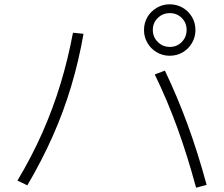

<svg xmlns="http://www.w3.org/2000/svg" viewBox="-20 -858 1040 892"><path d="M768 -599Q736 -599 708.5 -615Q681 -631 665 -658.5Q649 -686 649 -718Q649 -752 665 -779Q681 -806 708.5 -822Q736 -838 768 -838Q802 -838 829 -822Q856 -806 872 -779Q888 -752 888 -718Q888 -686 872 -658.5Q856 -631 829 -615Q802 -599 768 -599ZM769 -640Q802 -640 824.5 -663Q847 -686 847 -719Q847 -752 824.5 -774.5Q802 -797 769 -797Q736 -797 713 -774.5Q690 -752 690 -719Q690 -686 713 -663Q736 -640 769 -640ZM891 14Q851 -134 804.5 -262.5Q758 -391 699 -512L746 -530Q804 -409 851.5 -279.5Q899 -150 940 1ZM61 -19Q128 -131 177 -242Q226 -353 261 -468Q296 -583 319 -706L368 -701Q346 -575 310.5 -456.5Q275 -338 224.5 -224.5Q174 -111 107 3Z"/></svg>

Font: M PLUS 2 Light
Style: Regular
Weight: 300
Designer: Coji Morishita
Foundry: UNDERFOREST DESIGN
Version: Version 1.001